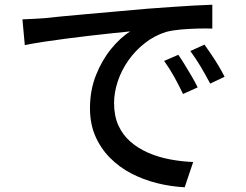

<svg xmlns="http://www.w3.org/2000/svg" viewBox="-20 -752 1040 813"><path d="M75 -670Q104 -671 128.5 -672.5Q153 -674 168 -675Q195 -678 240.5 -682.5Q286 -687 344 -692Q402 -697 468 -703Q534 -709 603 -715Q656 -719 706.5 -722.5Q757 -726 801 -728.5Q845 -731 879 -732V-631Q851 -632 815.5 -631Q780 -630 745.5 -627Q711 -624 684 -617Q635 -602 594 -570Q553 -538 523.5 -496Q494 -454 478.5 -407Q463 -360 463 -316Q463 -261 481.5 -220.5Q500 -180 533 -151.5Q566 -123 609 -104.5Q652 -86 700.5 -77Q749 -68 798 -66L762 41Q703 38 645 23.5Q587 9 536 -17.5Q485 -44 445.5 -84Q406 -124 383.5 -176Q361 -228 361 -294Q361 -370 386.5 -434Q412 -498 451 -545.5Q490 -593 531 -619Q501 -616 457 -611.5Q413 -607 362.5 -601Q312 -595 261 -588.5Q210 -582 164.5 -575Q119 -568 85 -561ZM735 -520Q747 -503 762 -478.5Q777 -454 792 -428.5Q807 -403 817 -382L755 -354Q737 -392 717.5 -427Q698 -462 675 -494ZM846 -563Q858 -546 874 -522.5Q890 -499 905 -474Q920 -449 931 -427L870 -398Q850 -436 830 -469.5Q810 -503 786 -536Z"/></svg>

Font: Noto Sans SC Medium
Style: Regular
Weight: 500
Designer: Ryoko NISHIZUKA  (kana, bopomofo & ideographs); Paul D. Hunt (Latin, Greek & Cyrillic); Sandoll Communications , Soo-you
Foundry: Adobe
Version: Version 2.004-H2;hotconv 1.0.118;makeotfexe 2.5.65603